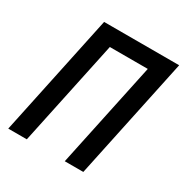

<svg xmlns="http://www.w3.org/2000/svg" viewBox="-165 -846 939 977"><g transform="rotate(30 304.5 -357.0)"><path d="M168 -714H609L458 0H349L480 -618H257L126 0H17Z"/></g></svg>

Font: Noto Sans UI NarrowMedium
Style: Italic
Weight: 500
Width: 4
Italic angle: -12°
Designer: Monotype Design Team
Foundry: Monotype Imaging Inc.
Version: Version 1.001